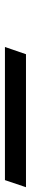

<svg xmlns="http://www.w3.org/2000/svg" viewBox="258 -266 127 793"><g transform="rotate(-90 321.5 130.5)"><path d="M494.1 174.3H-55.2L-25.9 87.4H523.9Z"/></g></svg>

Font: PlayfairDisplay-BoldItalic
Style: Bold Italic
Weight: 700
Italic angle: -14.9847°
Designer: Claus Eggers Sørensen
Foundry: Claus Eggers Sørensen
Version: Version 1.002;PS 001.002;hotconv 1.0.70;makeotf.lib2.5.58329